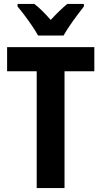

<svg xmlns="http://www.w3.org/2000/svg" viewBox="-20 -953 514 973"><path d="M307 0H166V-592H16V-714H458V-592H307ZM173 -773Q162 -793 143.5 -820.5Q125 -848 105 -874.5Q85 -901 69 -920V-933H154Q174 -918 194.5 -897.5Q215 -877 237 -852Q282 -901 321 -933H405V-920Q390 -901 370.5 -875Q351 -849 332.5 -821.5Q314 -794 302 -773Z"/></svg>

Font: Noto Sans Lao Condensed
Style: Bold
Weight: 700
Width: 3
Designer: Monotype Design Team
Foundry: Monotype Imaging Inc.
Version: Version 2.003; ttfautohint (v1.8.4.7-5d5b)